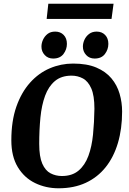

<svg xmlns="http://www.w3.org/2000/svg" viewBox="-20 -1002 695 1033"><path d="M295 11Q227 11 169 -17Q111 -45 76 -102.5Q41 -160 41 -247Q41 -351 68 -428Q95 -505 141.5 -557Q188 -609 248 -634.5Q308 -660 373 -660Q448 -660 498.5 -638.5Q549 -617 579.5 -580.5Q610 -544 623.5 -497.5Q637 -451 637 -402Q637 -309 614.5 -233Q592 -157 548.5 -102.5Q505 -48 441.5 -18.5Q378 11 295 11ZM313 -55Q368 -55 402.5 -84Q437 -113 455.5 -163Q474 -213 480.5 -278.5Q487 -344 488 -417Q488 -488 471 -526.5Q454 -565 426 -580Q398 -595 365 -595Q310 -595 275.5 -566Q241 -537 222.5 -486.5Q204 -436 197.5 -369.5Q191 -303 191 -228Q191 -159 207.5 -121.5Q224 -84 252 -69.5Q280 -55 313 -55ZM489 -687Q461 -687 443.5 -706Q426 -725 426 -751Q426 -770 434.5 -788.5Q443 -807 459.5 -819.5Q476 -832 500 -832Q528 -832 545.5 -814Q563 -796 563 -766Q563 -736 544.5 -711.5Q526 -687 489 -687ZM266 -687Q238 -687 220.5 -706Q203 -725 203 -751Q203 -770 211.5 -788.5Q220 -807 236 -819.5Q252 -832 277 -832Q305 -832 322.5 -814Q340 -796 340 -766Q340 -736 321.5 -711.5Q303 -687 266 -687ZM231 -900 240 -982H591L580 -900Z"/></svg>

Font: Faustina
Style: Bold Italic
Weight: 700
Italic angle: -8°
Designer: Alfonso Garcia
Foundry: http://www.omnibus-type.com
Version: Version 1.200